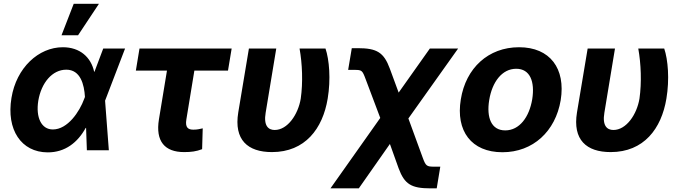

<svg xmlns="http://www.w3.org/2000/svg" viewBox="-20 -806 3654 1030"><path d="M235.1 11.4C329.9 12.1 397.4 -42.6 439.6 -119.7L441.8 -120L446 0H563.9L543.7 -266L545.8 -271.3L650.9 -545.5H533.7L486.9 -421.2H485.1C468 -498.9 409.1 -552.6 317.1 -552.6C186.8 -552.6 67.8 -442.5 41.5 -280.9C13.1 -110.1 94.1 10.7 235.1 11.4ZM185.4 -265.6C201.7 -361.9 260.3 -432.2 335.6 -432.2C411.9 -432.2 431.8 -352.3 435.7 -285.9L431.8 -275.9C407 -207.4 343.4 -111.5 263.5 -111.5C201.7 -111.5 171.2 -176.1 185.4 -265.6ZM310 -616.8H398.8L510.7 -785.5H375.4Z M1222.7 -545.5H728.3L708.8 -427.2H875.7L832.7 -166.2C813.2 -47.6 864 9.9 967.7 9.9C1005.7 9.9 1032.3 6.4 1064.3 -5.7L1067.5 -117.5C1050.8 -114 1039.4 -110.4 1017 -110.4C988.3 -110.4 972.7 -122.5 979.8 -165.5L1022.7 -427.2H1203.1Z M1315.3 -545.5 1258.2 -203.1C1234 -55.8 1308.9 9.9 1438.9 9.9C1616.8 9.9 1711.3 -115.8 1737.9 -277C1755.3 -380.7 1746.4 -485.8 1726.2 -545.5H1587C1601.6 -464.5 1605.8 -364 1593.4 -277C1579.5 -192.5 1523.1 -108.7 1453.5 -108.7C1419.7 -108.7 1393.1 -131 1405.2 -201.7L1462 -545.5Z M1752.8 204.5H1904.8L2071.7 -33.7L2118.3 96.6C2150.2 182.9 2187.1 204.5 2290.1 204.5H2322.8L2342 88.1H2309.3C2269.9 88.1 2264.2 84.9 2248.2 41.2L2170.8 -170.5L2437.5 -545.5H2285.9L2118.6 -309.3L2071.4 -437.5C2039.4 -524.5 2002.1 -547.6 1899.9 -547.6H1867.2L1847.7 -431.1H1880.3C1921.2 -431.1 1923.7 -429 1941.4 -381.7L2019.9 -173.3Z M2675.4 10.7C2839.5 10.7 2959.9 -101.6 2987.9 -268.5C3015.3 -438.2 2930.8 -552.6 2764.6 -552.6C2599.4 -552.6 2479 -440.7 2452.1 -273.1C2424 -103.7 2508.5 10.7 2675.4 10.7ZM2604.4 -269.2C2620 -365.4 2672.6 -437.1 2749.3 -437.1C2823.9 -437.1 2850.1 -367.9 2835.2 -273.8C2819.2 -177.6 2766.7 -106.5 2690.3 -106.5C2615.4 -106.5 2589.1 -175.4 2604.4 -269.2Z M3132.5 -545.5 3075.3 -203.1C3051.1 -55.8 3126.1 9.9 3256 9.9C3433.9 9.9 3528.4 -115.8 3555 -277C3572.4 -380.7 3563.6 -485.8 3543.3 -545.5H3404.1C3418.7 -464.5 3422.9 -364 3410.5 -277C3396.7 -192.5 3340.2 -108.7 3270.6 -108.7C3236.9 -108.7 3210.2 -131 3222.3 -201.7L3279.1 -545.5Z"/></svg>

Font: Magic Ui Pro
Style: Bold Italic
Weight: 700
Italic angle: -9.39999°
Designer: Stefan Endress, Andreas Faust
Version: Version 1.000;FEAKit 1.0